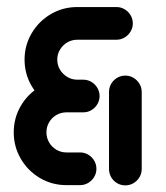

<svg xmlns="http://www.w3.org/2000/svg" viewBox="-20 -539 484 559"><path d="M260.7 -47.4Q260.7 -34.8 254.3 -23.9Q247.8 -13 236.9 -6.5Q225.9 0 213 0H173.3Q131.5 0 96.3 -20.7Q61.1 -41.5 40.6 -76.7Q20 -111.9 20 -153.7Q20 -195.6 40.6 -230.7Q61.1 -265.9 96.3 -286.5Q131.5 -307 173.3 -307H220.7V-211.9H173.3Q157.4 -211.9 144.1 -204.1Q130.7 -196.3 123 -183Q115.2 -169.6 115.2 -153.7Q115.2 -137.8 123 -124.4Q130.7 -111.1 144.1 -103.1Q157.4 -95.2 173.3 -95.2H213Q225.9 -95.2 236.9 -88.7Q247.8 -82.2 254.3 -71.3Q260.7 -60.4 260.7 -47.4ZM344.8 0.7Q331.9 0.7 320.9 -5.7Q310 -12.2 303.7 -23.1Q297.4 -34.1 297.4 -47V-271.1Q297.4 -284.1 303.7 -295Q310 -305.9 320.9 -312.4Q331.9 -318.9 344.8 -318.9Q357.8 -318.9 368.7 -312.4Q379.6 -305.9 386.1 -295Q392.6 -284.1 392.6 -271.1V-47Q392.6 -34.1 386.1 -23.1Q379.6 -12.2 368.7 -5.7Q357.8 0.7 344.8 0.7ZM366.7 -470.7Q366.7 -458.1 360.2 -447.2Q353.7 -436.3 342.8 -429.8Q331.9 -423.3 318.9 -423.3H204.8Q189.3 -423.3 175.9 -415.6Q162.6 -407.8 154.6 -394.4Q146.7 -381.1 146.7 -365.6Q146.7 -349.6 154.6 -336.3Q162.6 -323 175.9 -315Q189.3 -307 204.8 -307H222.2Q235.2 -307 246.1 -300.6Q257 -294.1 263.5 -283.1Q270 -272.2 270 -259.3Q270 -246.7 263.5 -235.7Q257 -224.8 246.1 -218.3Q235.2 -211.9 222.2 -211.9H204.8Q163.3 -211.9 128.1 -232.6Q93 -253.3 72.2 -288.5Q51.5 -323.7 51.5 -365.6Q51.5 -407 72.2 -442.2Q93 -477.4 128.1 -498Q163.3 -518.5 204.8 -518.5H318.9Q331.9 -518.5 342.8 -512Q353.7 -505.6 360.2 -494.6Q366.7 -483.7 366.7 -470.7Z"/></svg>

Font: 26F Galaxy Sans Extra Bold
Style: Regular
Weight: 800
Designer: C₂₉H₂₅N₃O₅
Version: Version 1.100